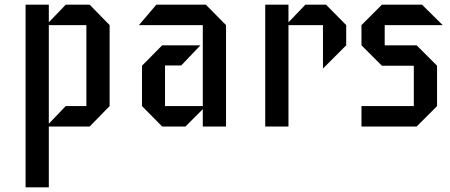

<svg xmlns="http://www.w3.org/2000/svg" viewBox="-20 -539 1918 818"><path d="M447 -87 362 0H188V259H89V-519H188V-444L260 -519H362L447 -432ZM348 -87V-432H188V-12L260 -87Z M943 0H844V-74L770 0H671L585 -87V-259L671 -346H834L752 -260H683V-87H844V-432H572L646 -519H857L943 -432Z M1455 -346 1356 -247V-432H1209V0H1110V-519H1209V-444L1281 -519H1369L1455 -432Z M1866 -432H1619V-346H1755L1842 -259V-87L1755 0H1520V-87H1743V-259H1607L1520 -346V-432L1607 -519H1778Z"/></svg>

Font: Iceberg
Style: Regular
Weight: 400
Designer: Victor Kharyk
Foundry: Cyreal (www.cyreal.org)
Version: Version 1.002